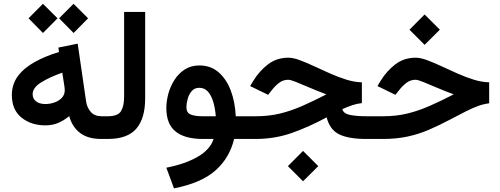

<svg xmlns="http://www.w3.org/2000/svg" viewBox="-20 -744 2677 1028"><path d="M374 -723.6 451.7 -646 374 -567.4 296.4 -646ZM210 -723.6 288.1 -646 210 -567.4 132.8 -646ZM521.5 0Q452.1 0 409.7 -31.5Q367.2 -63 350.6 -122.1Q320.3 -97.7 290 -85.2Q259.8 -72.8 223.1 -72.8Q146.5 -72.8 95 -114.5Q43.5 -156.2 43.5 -234.9Q43.5 -293.5 76.4 -337.2Q109.4 -380.9 166.5 -412.4Q223.6 -443.8 295.9 -465.8L292.5 -489.3L396 -510.3L440.9 -201.7Q445.3 -168.9 465.6 -145.3Q485.8 -121.6 523.4 -121.6H538.6V0ZM326.7 -260.7Q326.7 -267.6 325.7 -275.6Q324.7 -283.7 323.2 -292.5L313.5 -355Q245.6 -331.1 200.2 -302.7Q154.8 -274.4 154.8 -239.7Q154.8 -215.3 173.3 -201.2Q191.9 -187 222.7 -187Q247.6 -187 271.5 -195.3Q295.4 -203.6 311 -220.2Q326.7 -236.8 326.7 -260.7Z M519 -121.6H557.6Q611.3 -121.6 627.9 -148.9Q644.5 -176.3 644.5 -225.6V-680.2H757.3V-218.3Q757.3 -110.4 710 -55.2Q662.6 0 557.1 0H519Z M1047.9 -393.6Q1107.9 -393.6 1149.9 -357.4Q1191.9 -321.3 1215.3 -259.8Q1238.8 -198.2 1242.2 -121.6H1287.1V0H1233.4Q1209.5 101.1 1133.8 168.5Q1058.1 235.8 911.6 264.6L870.6 153.8Q969.7 134.8 1037.6 95.9Q1105.5 57.1 1123.5 0H1065.9Q969.7 0 920.2 -39.8Q870.6 -79.6 870.6 -165.5Q870.6 -202.1 881.3 -241.9Q892.1 -281.7 914.1 -316.2Q936 -350.6 969.2 -372.1Q1002.4 -393.6 1047.9 -393.6ZM1064 -121.6H1135.3Q1132.3 -162.1 1122.3 -196.8Q1112.3 -231.4 1094 -252.7Q1075.7 -273.9 1046.9 -273.9Q1021 -273.9 1005.9 -255.6Q990.7 -237.3 984.4 -212.9Q978 -188.5 978 -169.9Q978 -141.1 1000.2 -131.3Q1022.5 -121.6 1064 -121.6Z M1602.5 64 1684.1 145.5 1602.5 226.6 1521.5 145.5ZM1917.5 -303.2V-191.9Q1892.1 -189.5 1865.2 -180.4Q1838.4 -171.4 1813 -159.7Q1818.8 -135.7 1853.8 -128.7Q1888.7 -121.6 1941.9 -121.6H1968.8V0H1939.9Q1846.7 0 1796.1 -24.7Q1745.6 -49.3 1729 -115.7Q1636.2 -65.4 1544.2 -32.7Q1452.1 0 1349.1 0H1267.6V-121.6H1350.6Q1418.9 -121.6 1477.8 -135.7Q1536.6 -149.9 1596.7 -176Q1656.7 -202.1 1727.5 -238.8Q1679.2 -256.8 1637.2 -274.9Q1595.2 -293 1565.4 -304.9Q1535.6 -316.9 1523.4 -316.9Q1495.6 -316.9 1473.9 -300Q1452.1 -283.2 1436.5 -262.7L1415.5 -236.3L1319.3 -283.2L1335.4 -310.1Q1369.1 -364.7 1415.5 -399.9Q1461.9 -435.1 1523.9 -435.1Q1549.8 -435.1 1585.2 -421.9Q1620.6 -408.7 1662.1 -389.4Q1703.6 -370.1 1747.3 -350.6Q1791 -331.1 1834.5 -317.6Q1877.9 -304.2 1917.5 -303.2Z M2253.4 -666.5 2335 -585 2253.4 -503.9 2172.4 -585ZM1949.2 -121.6H2032.2Q2100.6 -121.6 2159.4 -135.7Q2218.3 -149.9 2278.3 -176Q2338.4 -202.1 2409.2 -238.8Q2360.8 -256.8 2318.8 -274.7Q2276.9 -292.5 2247.1 -304.7Q2217.3 -316.9 2205.1 -316.9Q2177.2 -316.9 2155.5 -300Q2133.8 -283.2 2118.2 -262.7L2097.2 -236.3L2001 -283.2L2017.1 -310.1Q2050.8 -364.7 2097.2 -399.9Q2143.6 -435.1 2205.6 -435.1Q2231.4 -435.1 2266.8 -421.9Q2302.2 -408.7 2343.8 -389.4Q2385.3 -370.1 2429 -350.6Q2472.7 -331.1 2516.1 -317.6Q2559.6 -304.2 2599.1 -303.2V-190.9Q2568.4 -187 2539.6 -176.5Q2510.7 -166 2476.3 -148.7Q2441.9 -131.3 2394 -106Q2331.5 -72.8 2275.4 -48.8Q2219.2 -24.9 2160.4 -12.5Q2101.6 0 2030.8 0H1949.2Z"/></svg>

Font: Vazirmatn FD SemiBold
Style: Regular
Weight: 600
Designer: Saber Rastikerdar
Foundry: Saber Rastikerdar
Version: Version 33.001